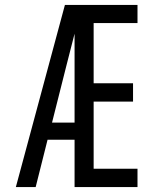

<svg xmlns="http://www.w3.org/2000/svg" viewBox="-20 -755 640 775"><path d="M44 0 242 -735H535V-662H358V-419H517V-345H358V-74H535V0H281V-191H172L124 0ZM190 -260H281V-619Q273 -587 264.5 -554.5Q256 -522 248 -490Z"/></svg>

Font: Iosevka Extended
Style: Regular
Weight: 400
Width: 7
Monospace: yes
Designer: Belleve Invis
Foundry: Belleve Invis
Version: Version 32.5.0; ttfautohint (v1.8.4)